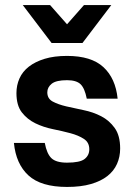

<svg xmlns="http://www.w3.org/2000/svg" viewBox="-20 -730 530 759"><path d="M245 9Q142 9 92.5 -36.5Q43 -82 35 -165H157Q165 -122 183.5 -104.5Q202 -87 245 -87Q296 -87 314.5 -101.5Q333 -116 333 -140Q333 -167 311.5 -181Q290 -195 258 -203.5Q226 -212 189 -219.5Q152 -227 120 -242.5Q88 -258 66.5 -285.5Q45 -313 45 -362Q45 -393 57 -420Q69 -447 94 -466.5Q119 -486 156.5 -497.5Q194 -509 245 -509Q341 -509 389 -464.5Q437 -420 445 -340H323Q315 -381 298.5 -397Q282 -413 245 -413Q202 -413 184.5 -399Q167 -385 167 -365Q167 -340 188.5 -328.5Q210 -317 242 -309.5Q274 -302 311 -294.5Q348 -287 380 -270.5Q412 -254 433.5 -224Q455 -194 455 -143Q455 -110 442.5 -82Q430 -54 404.5 -34Q379 -14 339.5 -2.5Q300 9 245 9ZM70 -710H178L245 -634L312 -710H420L306 -560H184Z"/></svg>

Font: Retni Sans
Style: Bold
Weight: 700
Designer: Vitaly Kuzmin
Foundry: ParaType Ltd.
Version: Version 1.00;March 2, 2019;FontCreator 11.5.0.2425 64-bit; t